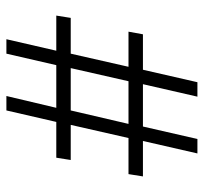

<svg xmlns="http://www.w3.org/2000/svg" viewBox="-38 -584 622 585"><g transform="rotate(90 272.5 -292.0)"><path d="M100 -1 135 -153H28L35 -197H144L184 -373H77L85 -417H193L231 -583H275L237 -417H366L404 -583H448L410 -417H518L511 -373H401L361 -197H468L461 -153H352L317 -1H273L309 -153H179L144 -1ZM188 -197H317L358 -373H228Z"/></g></svg>

Font: Rokkitt Light
Style: Regular
Weight: 300
Version: Version 3.103